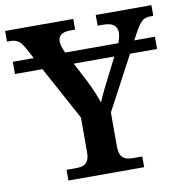

<svg xmlns="http://www.w3.org/2000/svg" viewBox="-82 -790 830 866"><g transform="rotate(-10 333.0 -357.0)"><path d="M509 -49H470C434 -49 404 -55 404 -115V-269L535 -515H659V-571H564L573 -587C605 -648 620 -665 652 -665H668V-714H413V-665H438C480 -665 502 -650 502 -618C502 -607 499 -591 491 -571H248C240 -587 232 -607 232 -625C232 -648 247 -665 286 -665H310V-714H-2V-665H11C48 -665 61 -651 82 -612L104 -571H8V-515H134L267 -270V-112C267 -54 237 -49 200 -49H162V0H509ZM322 -429 277 -515H463L425 -440C402 -396 381 -353 368 -321C357 -352 344 -387 322 -429Z"/></g></svg>

Font: Noto Serif Semi
Style: Regular
Weight: 600
Designer: Monotype Design Team
Foundry: Monotype Imaging Inc.
Version: Version 1.002